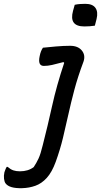

<svg xmlns="http://www.w3.org/2000/svg" viewBox="-109 -781 527 1002"><path d="M257 -542Q298 -542 318 -517.5Q338 -493 327 -460Q297 -380 279 -312Q261 -244 247.5 -182.5Q234 -121 219.5 -61Q205 -1 182 63Q162 118 135 147.5Q108 177 75.5 188.5Q43 200 7 201Q-60 203 -80 176Q-86 168 -88 152Q-90 136 -86 118Q-83 110 -80.5 103Q-78 96 -74 90H-69Q-54 103 -39.5 108Q-25 113 -5 113Q38 113 67 91Q81 70 92 46.5Q103 23 114 -23Q140 -124 163 -228.5Q186 -333 226 -453L222 -457Q185 -447 162.5 -442Q140 -437 120 -437Q87 -437 98 -488Q101 -503 105 -513Q109 -523 115 -532Q142 -535 182.5 -538.5Q223 -542 257 -542ZM281 -756Q294 -759 308.5 -760Q323 -761 336 -761Q374 -761 389 -740Q404 -719 395 -682L386 -647Q374 -645 359.5 -644Q345 -643 331 -643Q250 -643 272 -724Z"/></svg>

Font: Recursive Sn Csl St
Style: Italic
Weight: 400
Italic angle: -15°
Version: Version 1.079;hotconv 1.0.112;makeotfexe 2.5.65598; ttfautoh